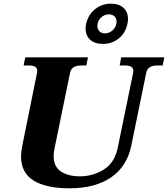

<svg xmlns="http://www.w3.org/2000/svg" viewBox="-20 -1011 911 1041"><path d="M444 -857Q444 -869 447 -882Q458 -931 495 -961Q532 -991 582 -991Q625 -991 649.5 -968.5Q674 -946 674 -908Q674 -896 671 -882Q661 -833 624.5 -803Q588 -773 538 -773Q494 -773 469 -795.5Q444 -818 444 -857ZM611 -882Q612 -886 612 -893Q612 -912 600.5 -922.5Q589 -933 570 -933Q549 -933 531.5 -919Q514 -905 509 -882Q508 -878 508 -870Q508 -852 519.5 -841Q531 -830 549 -830Q570 -830 588 -844.5Q606 -859 611 -882ZM94 -163Q94 -185 101 -222L181 -617Q182 -620 182 -627Q182 -656 137 -656H108L117 -700H457L448 -656H420Q368 -656 360 -617L276 -208Q271 -183 271 -166Q271 -107 310.5 -81Q350 -55 413 -55Q484 -55 542.5 -91.5Q601 -128 618 -208L702 -617Q703 -620 703 -627Q703 -656 658 -656H629L637 -700H871L862 -656H832Q781 -656 773 -617L692 -222Q669 -109 582.5 -49.5Q496 10 357 10Q229 10 161.5 -32.5Q94 -75 94 -163Z"/></svg>

Font: Taviraj
Style: Bold Italic
Weight: 700
Italic angle: -12°
Designer: Katatrad Team
Foundry: CadsonDemak
Version: Version 1.001